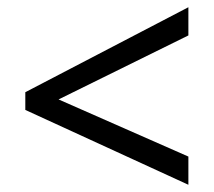

<svg xmlns="http://www.w3.org/2000/svg" viewBox="-20 -588 591 531"><path d="M50 -284V-333L501 -568V-490L142 -313L501 -155V-77Z"/></svg>

Font: hindi115
Style: Book
Weight: 400
Designer: Jelle Bosma - Monotype Design Team
Foundry: Monotype Imaging Inc.
Version: Version 2.003